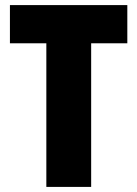

<svg xmlns="http://www.w3.org/2000/svg" viewBox="-20 -734 539 754"><path d="M338 0V-564H480V-714H19V-564H162V0Z"/></svg>

Font: Noto Sans Devanagari Condensed Black
Style: Regular
Weight: 900
Width: 3
Designer: Jelle Bosma - Monotype Design Team
Foundry: Monotype Imaging Inc.
Version: Version 2.004